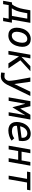

<svg xmlns="http://www.w3.org/2000/svg" viewBox="1986 -2614 799 4868"><g transform="rotate(90 2386.0 -180.5)"><path d="M12 -82.5 63.5 -85.5Q104 -136.5 135.5 -212.8Q167 -289 183.5 -384.5L213 -550H531.5L449.5 -82.5H527.5L488 140.5H401L426 0H82L57.5 140.5H-27.5ZM356.5 -82.5 425 -472H288L270 -372Q252.5 -273.5 226.5 -202.5Q200.5 -131.5 162.5 -79.5Z M654.5 -203.5Q654.5 -241.5 662 -284Q677.5 -368.5 716.8 -430.8Q756 -493 814.2 -526.5Q872.5 -560 943 -560Q1005 -560 1049.2 -534.5Q1093.5 -509 1116.8 -461.5Q1140 -414 1140 -348Q1140 -311.5 1132.5 -270Q1117 -184 1078.5 -121.5Q1040 -59 982.2 -25.5Q924.5 8 852 8Q788.5 8 744.2 -17.2Q700 -42.5 677.2 -90Q654.5 -137.5 654.5 -203.5ZM1030 -281Q1036.5 -319 1036.5 -345.5Q1036.5 -406.5 1010.8 -439.5Q985 -472.5 936.5 -472.5Q895.5 -472.5 860.2 -447.2Q825 -422 800 -375.5Q775 -329 763.5 -266.5Q757.5 -233.5 757.5 -205.5Q757.5 -145.5 783.5 -112.5Q809.5 -79.5 856.5 -79.5Q899.5 -79.5 934.8 -104Q970 -128.5 994.5 -174Q1019 -219.5 1030 -281Z M1382 -262.5 1335 6H1242L1340 -551H1433L1393 -324L1631 -551H1759L1481.5 -298L1686.5 6H1559Z M1896 107Q1928.5 107 1952.8 87.2Q1977 67.5 1989.5 39.2Q2002 11 2002 -12.5Q2002 -61 1980 -199Q1969.5 -247.5 1949 -370.5Q1940.5 -418.5 1932.2 -464.5Q1924 -510.5 1916.5 -550H2025L2083 -143L2277 -550H2386Q2333 -441.5 2238.2 -246.5Q2143.5 -51.5 2097.5 44Q2059.5 111 2021.8 144.8Q1984 178.5 1956 187.8Q1928 197 1900.5 198.5Q1885.5 199 1847 196.2Q1808.5 193.5 1791 190.5L1800.5 98.5Q1818 102.5 1849.2 104.8Q1880.5 107 1896 107Z M2517.5 -551H2645L2702.5 -299.5H2709.5L2862 -551H2983.5L2886.5 0H2797.5L2861 -364L2874.5 -411.5H2868L2672.5 -94.5L2586 -411.5H2577.5L2573 -364L2509 0H2420.5Z M3044.5 -205Q3044.5 -242 3051.5 -278.5Q3066.5 -361 3106.5 -424.2Q3146.5 -487.5 3207.2 -523Q3268 -558.5 3343 -558.5Q3433.5 -558.5 3481.2 -506.5Q3529 -454.5 3529 -353.5Q3529 -310.5 3520 -258.5L3144 -210.5Q3142 -198.5 3142 -184.5Q3142 -134.5 3177.2 -108.8Q3212.5 -83 3280 -83Q3332 -83 3380 -100Q3428 -117 3458 -142.5L3518 -75.5Q3472 -36.5 3399.5 -14.2Q3327 8 3258.5 8Q3193 8 3145 -17Q3097 -42 3070.8 -89.8Q3044.5 -137.5 3044.5 -205ZM3446 -358.5Q3446 -394.5 3431.5 -420.2Q3417 -446 3391.5 -459.5Q3366 -473 3333 -473Q3288 -473 3250.5 -448.5Q3213 -424 3188 -382.2Q3163 -340.5 3154.5 -289L3443.5 -327Q3446 -341 3446 -358.5Z M3743 -550H3837.5L3798 -327.5H4019.5L4059 -550H4153L4056 0H3962L4004 -241H3782.5L3740.5 0H3646Z M4487.5 -466H4303.5L4318.5 -550H4778.5L4763.5 -466H4580L4498 0H4405.5Z"/></g></svg>

Font: JuliaMono Medium
Style: Italic
Weight: 500
Italic angle: -9°
Monospace: yes
Designer: cormullion
Foundry: corm
Version: Version 0.054; ttfautohint (v1.8.4)